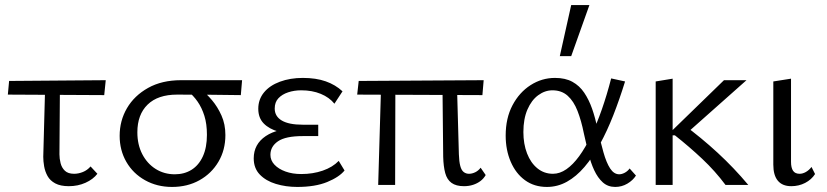

<svg xmlns="http://www.w3.org/2000/svg" viewBox="-20 -731 3269 759"><path d="M11 -357 16 -411 398 -414 392 -355ZM151 -111 159 -409H217L215 -121Q215 -104 219.5 -86Q224 -68 236.5 -56Q249 -44 273 -44Q290 -44 307.5 -51Q325 -58 338 -73L365 -44Q348 -22 318 -8.5Q288 5 252 5Q219 5 198.5 -6Q178 -17 168 -35Q158 -53 154.5 -73.5Q151 -94 151 -111Z M660 8Q601 8 553.5 -18.5Q506 -45 479.5 -91Q453 -137 453 -194Q453 -254 482 -303.5Q511 -353 565.5 -383.5Q620 -414 696 -414H937L932 -355Q868 -356 804.5 -356.5Q741 -357 680 -357Q604 -357 563.5 -317.5Q523 -278 523 -208Q523 -159 542.5 -121.5Q562 -84 595.5 -63Q629 -42 671 -42Q709 -42 737.5 -60Q766 -78 782 -113Q798 -148 798 -198Q798 -241 788 -273Q778 -305 761 -329.5Q744 -354 721 -372L773 -379Q796 -361 818 -335Q840 -309 855.5 -274.5Q871 -240 871 -197Q871 -138 843.5 -91.5Q816 -45 768.5 -18.5Q721 8 660 8Z M1155 8Q1110 8 1070.5 -4Q1031 -16 1007 -41Q983 -66 983 -105Q983 -161 1030.5 -193Q1078 -225 1167 -225V-200Q1119 -200 1081.5 -210.5Q1044 -221 1022.5 -243Q1001 -265 1001 -301Q1001 -338 1023.5 -365.5Q1046 -393 1086.5 -408Q1127 -423 1177 -423Q1229 -423 1267.5 -409.5Q1306 -396 1334 -370L1302 -321Q1282 -346 1248 -360Q1214 -374 1171 -374Q1143 -374 1119 -366Q1095 -358 1080.5 -342.5Q1066 -327 1066 -302Q1066 -271 1094 -254.5Q1122 -238 1177 -238H1238V-193H1177Q1109 -193 1079 -172.5Q1049 -152 1049 -119Q1049 -97 1065 -80Q1081 -63 1108.5 -53Q1136 -43 1171 -43Q1217 -43 1256 -56.5Q1295 -70 1319 -95L1342 -57Q1321 -31 1273.5 -11.5Q1226 8 1155 8Z M1475 0 1487 -409H1543L1542 0ZM1392 -357 1398 -411 1892 -414 1887 -355ZM1732 -111 1729 -409H1786L1794 -121Q1795 -92 1799.5 -75Q1804 -58 1813 -51Q1822 -44 1834 -44Q1846 -44 1858.5 -50Q1871 -56 1880 -68L1900 -39Q1892 -25 1879.5 -15.5Q1867 -6 1850.5 -0.5Q1834 5 1814 5Q1783 5 1765 -8Q1747 -21 1740 -47Q1733 -73 1732 -111Z M2142 8Q2092 8 2055.5 -18.5Q2019 -45 1999 -91.5Q1979 -138 1979 -195Q1979 -264 2006 -315Q2033 -366 2077.5 -394.5Q2122 -423 2174 -423Q2215 -423 2243 -407.5Q2271 -392 2289.5 -364.5Q2308 -337 2320.5 -301.5Q2333 -266 2341 -226Q2354 -170 2365.5 -129Q2377 -88 2392 -65Q2407 -42 2428 -42Q2438 -42 2449.5 -48Q2461 -54 2469 -65L2494 -37Q2482 -18 2460 -5Q2438 8 2412 8Q2383 8 2363 -10Q2343 -28 2329 -58Q2315 -88 2306 -125.5Q2297 -163 2288 -204Q2278 -254 2263 -292.5Q2248 -331 2224 -352.5Q2200 -374 2164 -374Q2134 -374 2107.5 -354.5Q2081 -335 2065 -298Q2049 -261 2049 -209Q2049 -162 2063.5 -124.5Q2078 -87 2104.5 -65.5Q2131 -44 2166 -44Q2193 -44 2219 -62Q2245 -80 2269.5 -113.5Q2294 -147 2316.5 -194Q2339 -241 2359 -298Q2379 -355 2396 -421L2451 -409Q2429 -338 2404.5 -275.5Q2380 -213 2351.5 -161Q2323 -109 2290.5 -71Q2258 -33 2221 -12.5Q2184 8 2142 8ZM2193 -509 2238 -711H2310L2238 -509Z M2848 0Q2807 -55 2756 -103Q2705 -151 2648 -196H2633V-211L2842 -414H2931L2681 -192V-239Q2752 -187 2817 -127Q2882 -67 2938 0ZM2572 0V-409L2639 -420V0Z M3108 5Q3073 5 3055 -16.5Q3037 -38 3037 -80V-409L3107 -420V-91Q3107 -68 3115 -56Q3123 -44 3141 -44Q3153 -44 3165.5 -51Q3178 -58 3188 -71L3202 -43Q3188 -21 3163 -8Q3138 5 3108 5Z"/></svg>

Font: Ysabeau Office
Style: Regular
Weight: 400
Designer: Christian Thalmann (Catharsis Fonts)
Version: Version 2.001;gftools[0.9.30]; featfreeze: tnum,lnum,ss02